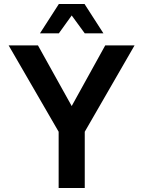

<svg xmlns="http://www.w3.org/2000/svg" viewBox="-20 -936 713 956"><path d="M272 0V-280L23 -710H169L337 -408L504 -710H650L402 -280V0ZM179 -770 273 -916H401L495 -770H402L337 -859L273 -770Z"/></svg>

Font: Geist SemBd
Style: Regular
Weight: 400
Designer: Basement.studio, Andrés Briganti, Mateo Zaragoza
Foundry: Basement.studio, Vercel, Andrés Briganti, Guido Ferreyra, Mateo Zaragoza
Version: Version 1.401